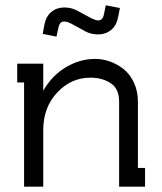

<svg xmlns="http://www.w3.org/2000/svg" viewBox="-20 -704 611 724"><path d="M372.1 -650.9 378.9 -684.1 432.1 -673.8 425.8 -641.1Q419.4 -607.4 398.7 -590.8Q377.9 -574.2 350.1 -574.2Q324.2 -574.2 303.2 -585L248 -615.2Q231.9 -623 222.2 -623Q204.6 -623 200.2 -599.1L192.9 -565.9L141.1 -576.2L147 -608.9Q153.3 -642.6 173.8 -659.2Q194.3 -675.8 222.2 -675.8Q248 -675.8 269 -665L325.2 -634.8Q341.3 -627 350.1 -627Q367.7 -627 372.1 -650.9ZM70.8 -393.1H44.9V-463.9H143.1V-361.8Q175.8 -419.4 228.8 -450.7Q281.7 -481.9 338.9 -481.9Q366.7 -481.9 394.3 -472.2Q421.9 -462.4 445.8 -443.6Q469.7 -424.8 484.9 -392.8Q500 -360.8 500 -320.8V-70.8H526.9V0H429.2V-320.8Q429.2 -369.1 397.7 -390.1Q366.2 -411.1 320.8 -411.1Q248 -411.1 195.6 -355Q143.1 -298.8 143.1 -213.9V0H70.8Z"/></svg>

Font: Rawengulk
Style: Bold
Weight: 700
Version: Version 0.92